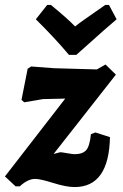

<svg xmlns="http://www.w3.org/2000/svg" viewBox="-43 -747 496 777"><path d="M398 -727 429 -669Q404 -649 266 -525H236Q179 -593 102 -669L148 -727H163Q229 -673 261 -640Q280 -656 383 -727ZM384 -486 426 -445 174 -124 201 -131Q206 -131 229 -127Q252 -123 258 -123Q291 -123 305.5 -139Q320 -155 325 -204L343 -211L402 -192Q398 10 259 10Q225 10 172.5 -6.5Q120 -23 99 -23Q70 -23 37 7H20L-23 -33L221 -348L131 -346L55 -333L44 -343L69 -469L83 -478L174 -471L349 -466Z"/></svg>

Font: Alegreya Sans SC ExtraBold
Style: Italic
Weight: 800
Italic angle: -7°
Designer: Juan Pablo del Peral
Foundry: Huerta Tipografica
Version: Version 2.007